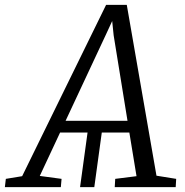

<svg xmlns="http://www.w3.org/2000/svg" viewBox="-80 -769 759 789"><path d="M249 0 280.5 -229.5H339L307.5 0ZM-60 0 -56 -34 11 -45 356 -749H441L563 -47L644 -34L642 0H391.5L393.5 -34L481 -45L451.5 -224.5H167L83.5 -46L173 -34L170 0ZM189.5 -272.5H444L387 -624L381 -682.5L356.5 -629.5Z"/></svg>

Font: Merriweather 24pt Light
Style: Italic
Weight: 300
Italic angle: -7.8°
Version: Version 2.101